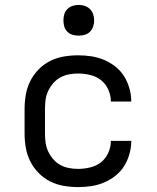

<svg xmlns="http://www.w3.org/2000/svg" viewBox="-20 -753 640 781"><path d="M298 8Q268 8 239 3Q210 -2 184 -15Q158 -28 137 -49.5Q116 -71 103 -97Q90 -123 85 -152Q80 -181 80 -210V-310Q80 -339 85 -368Q90 -397 103 -423Q116 -449 137 -470.5Q158 -492 184 -505Q210 -518 239 -523Q268 -528 298 -528Q325 -528 351.5 -524Q378 -520 403 -509.5Q428 -499 449.5 -482Q471 -465 485 -442.5Q499 -420 506.5 -393.5Q514 -367 514 -340Q514 -340 514 -340Q514 -340 514 -340H431Q431 -340 431 -340Q431 -340 431 -340Q431 -365 420.5 -388.5Q410 -412 391 -427Q372 -442 347 -448Q322 -454 298 -454Q279 -454 260.5 -450.5Q242 -447 225.5 -438Q209 -429 196.5 -414.5Q184 -400 176 -383Q168 -366 165.5 -347.5Q163 -329 163 -310V-210Q163 -191 165.5 -172.5Q168 -154 176 -137Q184 -120 196.5 -105.5Q209 -91 225.5 -82Q242 -73 260.5 -69.5Q279 -66 298 -66Q322 -66 347 -72Q372 -78 391 -93Q410 -108 420.5 -131.5Q431 -155 431 -180Q431 -180 431 -180Q431 -180 431 -180H514Q514 -180 514 -180Q514 -180 514 -180Q514 -153 506.5 -126.5Q499 -100 485 -77.5Q471 -55 449.5 -38Q428 -21 403 -10.5Q378 0 351.5 4Q325 8 298 8ZM300 -608Q287 -608 275 -611.5Q263 -615 254 -624Q245 -633 241.5 -645Q238 -657 238 -670Q238 -683 241.5 -695Q245 -707 254 -716Q263 -725 275 -729Q287 -733 300 -733Q313 -733 325 -729Q337 -725 346 -716Q355 -707 359 -695Q363 -683 363 -670Q363 -657 359 -645Q355 -633 346 -624Q337 -615 325 -611.5Q313 -608 300 -608Z"/></svg>

Font: Zed Sans Extended
Style: Regular
Weight: 400
Width: 7
Designer: Belleve Invis
Foundry: Belleve Invis
Version: Version 1.0.0; ttfautohint (v1.8.4)